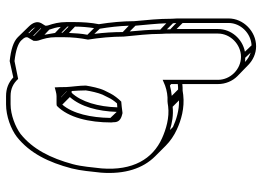

<svg xmlns="http://www.w3.org/2000/svg" viewBox="-136 -428 867 635"><g transform="rotate(-90 297.5 -110.5)"><path d="M351 177V-6L332 2C315 8 297 11 280 10C276 10 271 11 264 12C226 17 187 5 158 -8C89 -39 50 -105 58 -208C62 -241 64 -273 72 -303C92 -377 122 -436 172 -476C195 -493 235 -509 270 -509H297C322 -509 339 -500 354 -484L413 -496C449 -492 471 -484 481 -474C492 -463 494 -456 490 -450L480 -433V-431C480 -426 479 -426 481 -417C487 -399 492 -383 492 -359V-334C492 -305 489 -278 484 -253C490 -216 494 -173 494 -135C498 -92 503 -53 503 -11C504 0 504 11 504 22V177C504 218 468 253 427 253C386 253 351 218 351 177ZM326 -363C317 -361 307 -357 297 -357H275C271 -357 268 -357 265 -356C226 -318 210 -249 210 -176C211 -171 211 -163 211 -163C213 -146 228 -142 240 -139H243C256 -141 268 -142 279 -143C289 -153 300 -167 306 -179L316 -199C324 -216 329 -242 332 -260C332 -282 328 -306 327 -326C327 -338 327 -351 326 -363ZM530 -394 538 -407C546 -421 540 -436 527 -449L492 -485C477 -500 450 -508 413 -512L359 -500C342 -516 322 -524 297 -524H270C231 -524 188 -508 162 -488C108 -445 78 -383 58 -307C50 -275 48 -244 44 -210C38 -131 58 -71 98 -31L133 4C148 19 167 32 187 41C217 55 258 67 301 62C307 61 313 60 315 60C322 60 330 60 337 59V177C337 202 347 225 363 241L399 276C415 292 437 303 462 303C511 303 554 261 554 212V57C554 46 554 35 553 24C553 -20 549 -56 545 -100C545 -138 541 -179 535 -217C540 -242 542 -270 542 -299V-324C542 -349 537 -367 531 -385C530 -388 530 -390 530 -394ZM294 -313C262 -277 247 -220 245 -158L225 -179C226 -243 239 -303 269 -338ZM319 45 298 24C309 23 321 21 332 18L337 22V44C331 45 325 45 319 45ZM283 48C250 49 219 39 195 28L185 18C208 25 234 30 262 27ZM522 -409 521 -408 496 -432 497 -434ZM525 -427 505 -448C505 -449 506 -449 506 -450L517 -439C521 -435 523 -430 525 -427ZM527 -321V-317L507 -337V-341ZM526 -343 506 -362C505 -369 502 -384 500 -397L517 -381C521 -369 525 -357 526 -343ZM527 -296C527 -274 525 -253 522 -233L500 -255C504 -274 505 -295 506 -316ZM520 -214C525 -184 529 -150 530 -118L509 -138C509 -168 507 -201 503 -232ZM530 -96C533 -60 537 -28 538 6L517 -14C517 -49 514 -81 511 -115ZM538 28C538 32 539 35 539 39L518 19V8ZM539 60V212C539 252 505 286 465 288L444 266C486 258 519 221 519 177V40ZM441 285C429 281 419 275 410 266C415 267 419 267 424 267ZM260 -156C262 -219 278 -275 308 -307H310H314C315 -291 316 -275 316 -260C314 -245 308 -219 302 -205L292 -185C288 -176 281 -166 273 -157C269 -157 264 -156 260 -156ZM293 -342H294L313 -324V-323Z"/></g></svg>

Font: Blanket
Style: Ugh
Weight: 900
Foundry: Cannot Into Space Fonts
Version: Version 0.9